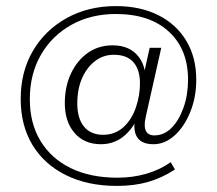

<svg xmlns="http://www.w3.org/2000/svg" viewBox="-20 -551 713 631"><path d="M364 60Q268 60 196.5 24.5Q125 -11 86.5 -75Q48 -139 48 -226Q48 -315 88 -383.5Q128 -452 199 -491.5Q270 -531 361 -531Q441 -531 500.5 -501Q560 -471 592.5 -416.5Q625 -362 625 -289Q625 -232 605.5 -183.5Q586 -135 554 -106Q522 -77 484 -77Q440 -77 427 -107Q414 -137 432 -193L448 -216Q436 -153 399.5 -115Q363 -77 312 -77Q257 -77 225 -114Q193 -151 193 -212Q193 -267 213.5 -310Q234 -353 269 -377.5Q304 -402 350 -402Q407 -402 436 -364Q465 -326 455 -268L446 -278L472 -394H510L459 -167Q452 -136 459.5 -121Q467 -106 487 -106Q519 -106 543.5 -130.5Q568 -155 583 -197Q598 -239 598 -289Q598 -389 535 -447Q472 -505 361 -505Q278 -505 214 -469Q150 -433 114 -370Q78 -307 78 -225Q78 -146 113 -88Q148 -30 212.5 1.5Q277 33 366 33Q416 33 461 20Q506 7 541 -18L555 6Q512 34 466.5 47Q421 60 364 60ZM319 -108Q358 -108 385.5 -133Q413 -158 426.5 -197.5Q440 -237 440 -277Q440 -322 418.5 -346.5Q397 -371 354 -371Q319 -371 292 -350Q265 -329 249.5 -293.5Q234 -258 234 -211Q234 -162 256 -135Q278 -108 319 -108Z"/></svg>

Font: Rokkitt ExtraLight
Style: Regular
Weight: 250
Version: Version 3.103